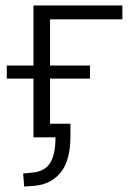

<svg xmlns="http://www.w3.org/2000/svg" viewBox="-20 -505 483 706"><path d="M69 181 65 133 104 129Q146 124 165 93Q184 62 184 0H103V-216H5V-264H103V-485H430V-434H164V-264H311V-216H164V-50H239V-5Q239 84 204 128Q169 172 109 178Z"/></svg>

Font: Nunito Sans Light
Style: Regular
Weight: 300
Designer: Vernon Adams
Foundry: Vernon Adams
Version: Version 3.101; ttfautohint (v1.8.4.7-5d5b);gftools[0.9.27]